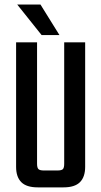

<svg xmlns="http://www.w3.org/2000/svg" viewBox="-20 -809 437 829"><path d="M257.2 -102V-626.2H347.7V-88.5Q347.7 -45.1 325.3 -22.5Q302.8 0 254.4 0H188.2V-72.9H227.5Q246 -72.9 251.6 -78.8Q257.2 -84.7 257.2 -102ZM140 -626.2V-102Q140 -84.7 146 -78.8Q152 -72.9 169.7 -72.9H201.1V0H142.8Q94.4 0 71.9 -22.5Q49.5 -45.1 49.5 -88.5V-626.2ZM154.7 -789.5 236.7 -657.6H159.6L54.3 -789.5Z"/></svg>

Font: Teko Variable Light
Style: Regular
Weight: 300
Designer: Manushi Parikh, Jonny Pinhorn
Foundry: Indian Type Foundry
Version: Version 3.000